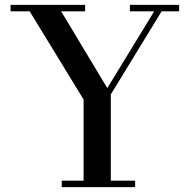

<svg xmlns="http://www.w3.org/2000/svg" viewBox="-20 -770 787 790"><path d="M234 0V-26.5H324V-360.5L102 -723.5H23.5V-750H330.5V-723.5H231.5L421.5 -407.5L614.5 -723.5H514.5V-750H717V-723.5H645L436 -381.5V-26.5H536V0Z"/></svg>

Font: Bodoni Moda SC 9pt Medium
Style: Regular
Weight: 500
Designer: Owen Earl
Foundry: indestructible type
Version: Version 2.005